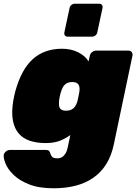

<svg xmlns="http://www.w3.org/2000/svg" viewBox="-51 -792 736 1032"><path d="M238 220Q157 220 104 198.5Q51 177 20.5 146.5Q-10 116 -21.5 86.5Q-33 57 -31 41Q-29 30 -19 22Q-9 14 2 14H197Q208 14 213 19.5Q218 25 220 34Q223 42 227 48Q231 54 238 56.5Q245 59 257 59Q272 59 282.5 52.5Q293 46 301 33Q309 20 313 0L327 -66Q299 -46 268.5 -34.5Q238 -23 194 -23Q147 -23 110.5 -35Q74 -47 50.5 -73.5Q27 -100 18.5 -143Q10 -186 20 -249Q23 -264 25 -274.5Q27 -285 31 -300Q47 -359 70.5 -402.5Q94 -446 125 -474Q156 -502 195.5 -516Q235 -530 282 -530Q331 -530 369 -511Q407 -492 425 -462L432 -493Q434 -504 444 -512Q454 -520 465 -520H640Q651 -520 657 -512Q663 -504 661 -493L561 -17Q548 46 519.5 91Q491 136 449 164.5Q407 193 354 206.5Q301 220 238 220ZM304 -197Q321 -197 333 -203Q345 -209 352.5 -220Q360 -231 365 -247Q367 -255 371 -274.5Q375 -294 376 -301Q378 -317 375 -328Q372 -339 363 -345Q354 -351 337 -351Q319 -351 307 -344Q295 -337 287.5 -324Q280 -311 275 -293Q273 -286 270.5 -274.5Q268 -263 267 -255Q265 -237 266.5 -224Q268 -211 277 -204Q286 -197 304 -197ZM313 -595Q303 -595 298 -601.5Q293 -608 295 -618L323 -749Q325 -759 333 -765.5Q341 -772 351 -772H482Q492 -772 497 -765.5Q502 -759 500 -749L472 -618Q470 -608 462 -601.5Q454 -595 444 -595Z"/></svg>

Font: Rubik Black
Style: Italic
Weight: 900
Italic angle: -12°
Designer: Hubert and Fischer
Foundry: Hubert and Fischer
Version: Version 2.300;gftools[0.9.30]